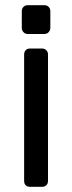

<svg xmlns="http://www.w3.org/2000/svg" viewBox="-20 -539 277 740"><path d="M142 -352Q152 -352 158.5 -345.5Q165 -339 165 -329V158Q165 169 158.5 175Q152 181 142 181H96Q85 181 79 175Q73 169 73 158V-329Q73 -339 79 -345.5Q85 -352 96 -352ZM151 -519Q161 -519 167.5 -512.5Q174 -506 174 -496V-432Q174 -422 167.5 -415Q161 -408 151 -408H87Q77 -408 70.5 -415Q64 -422 64 -432V-496Q64 -506 70.5 -512.5Q77 -519 87 -519Z"/></svg>

Font: DVN-Rubik
Style: Regular
Weight: 400
Designer: Hubert and Fischer
Foundry: Hubert & Fischer
Version: Version 2.102